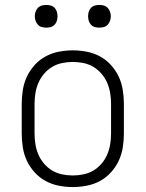

<svg xmlns="http://www.w3.org/2000/svg" viewBox="-20 -746 590 778"><path d="M275 12Q247 12 218.5 6.5Q190 1 165 -12.5Q140 -26 120.5 -47.5Q101 -69 89 -94.5Q77 -120 72.5 -148.5Q68 -177 68 -205V-325Q68 -353 72.5 -381.5Q77 -410 89 -435.5Q101 -461 120.5 -482.5Q140 -504 165 -517.5Q190 -531 218.5 -536.5Q247 -542 275 -542Q303 -542 331.5 -536.5Q360 -531 385 -517.5Q410 -504 429.5 -482.5Q449 -461 461 -435.5Q473 -410 477.5 -381.5Q482 -353 482 -325V-205Q482 -177 477.5 -148.5Q473 -120 461 -94.5Q449 -69 429.5 -47.5Q410 -26 385 -12.5Q360 1 331.5 6.5Q303 12 275 12ZM275 -35Q297 -35 318.5 -39.5Q340 -44 358.5 -55Q377 -66 391.5 -83Q406 -100 414.5 -120Q423 -140 426.5 -161.5Q430 -183 430 -205V-325Q430 -347 426.5 -368.5Q423 -390 414.5 -410Q406 -430 391.5 -447Q377 -464 358.5 -475Q340 -486 318.5 -490.5Q297 -495 275 -495Q253 -495 231.5 -490.5Q210 -486 191.5 -475Q173 -464 158.5 -447Q144 -430 135.5 -410Q127 -390 123.5 -368.5Q120 -347 120 -325V-205Q120 -183 123.5 -161.5Q127 -140 135.5 -120Q144 -100 158.5 -83Q173 -66 191.5 -55Q210 -44 231.5 -39.5Q253 -35 275 -35ZM383 -634Q373 -634 364 -636.5Q355 -639 348.5 -646Q342 -653 339.5 -662Q337 -671 337 -680Q337 -689 339.5 -698Q342 -707 348.5 -714Q355 -721 364 -723.5Q373 -726 383 -726Q392 -726 401 -723.5Q410 -721 416.5 -714Q423 -707 426 -698Q429 -689 429 -680Q429 -671 426 -662Q423 -653 416.5 -646Q410 -639 401 -636.5Q392 -634 383 -634ZM167 -634Q158 -634 149 -636.5Q140 -639 133.5 -646Q127 -653 124 -662Q121 -671 121 -680Q121 -689 124 -698Q127 -707 133.5 -714Q140 -721 149 -723.5Q158 -726 167 -726Q177 -726 186 -723.5Q195 -721 201.5 -714Q208 -707 210.5 -698Q213 -689 213 -680Q213 -671 210.5 -662Q208 -653 201.5 -646Q195 -639 186 -636.5Q177 -634 167 -634Z"/></svg>

Font: Lode Dark Term
Style: Regular
Weight: 400
Monospace: yes
Designer: Belleve Invis
Foundry: Belleve Invis
Version: Version 29.2.0